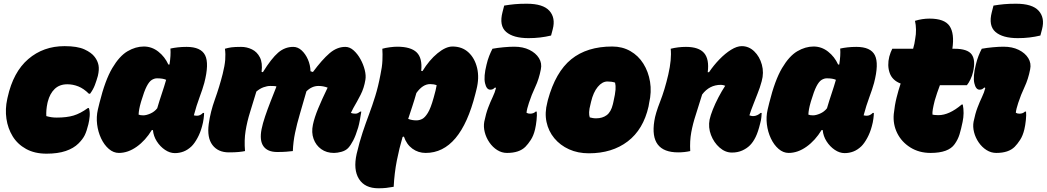

<svg xmlns="http://www.w3.org/2000/svg" viewBox="-20 -812 5626 1032"><path d="M327 -564Q396 -564 434 -546.5Q472 -529 489 -506Q505 -485 509.5 -461.5Q514 -438 506 -404Q499 -379 490 -355Q481 -331 464 -308H458Q430 -336 401 -347.5Q372 -359 342 -359Q300 -359 274 -334Q248 -309 237 -266L235 -258Q231 -239 229.5 -221.5Q228 -204 229 -188Q243 -184 256 -182Q269 -180 285 -180Q339 -180 375.5 -191Q412 -202 452 -231H458Q464 -211 462 -187.5Q460 -164 455 -144Q446 -107 435.5 -85.5Q425 -64 402 -41Q376 -15 333.5 -0.5Q291 14 230 14Q166 14 120 -11.5Q74 -37 48 -79.5Q22 -122 14.5 -174Q7 -226 19 -280L21 -289Q51 -425 132 -494.5Q213 -564 327 -564Z M753 -562Q796 -562 831 -534.5Q866 -507 885 -465H891Q899 -515 896 -551Q914 -555 936 -557.5Q958 -560 983 -560Q1060 -560 1082.5 -515Q1105 -470 1078 -366Q1069 -333 1052.5 -289Q1036 -245 1022 -192Q1032 -190 1039 -190Q1056 -190 1071 -205H1077Q1077 -194 1074.5 -174Q1072 -154 1066 -133Q1057 -99 1041.5 -70.5Q1026 -42 1010 -26Q989 -6 966.5 2.5Q944 11 920 11Q893 11 867 -6.5Q841 -24 823 -52Q805 -80 802 -113H796Q762 -57 715 -23.5Q668 10 619 10Q590 10 565 -11.5Q540 -33 523.5 -68Q507 -103 502 -143.5Q497 -184 506 -223L515 -260Q545 -381 583.5 -446Q622 -511 665.5 -536.5Q709 -562 753 -562ZM725 -196Q734 -192 750 -192Q766 -192 788 -201.5Q810 -211 825 -230Q837 -271 850 -309.5Q863 -348 873 -383Q856 -391 824 -391Q810 -391 796 -382.5Q782 -374 768.5 -348Q755 -322 739 -268L737 -261Q726 -223 725 -196Z M1189 -550Q1206 -555 1223.5 -557.5Q1241 -560 1276 -560Q1307 -560 1334.5 -546.5Q1362 -533 1377 -503.5Q1392 -474 1386 -426L1393 -424Q1439 -498 1475 -529Q1511 -560 1556 -560Q1581 -560 1601.5 -541Q1622 -522 1635 -492.5Q1648 -463 1649 -429L1662 -425Q1711 -491 1751 -525.5Q1791 -560 1836 -560Q1860 -560 1881 -541Q1902 -522 1917.5 -494Q1933 -466 1940.5 -436Q1948 -406 1944 -383Q1937 -339 1918 -302Q1899 -265 1879 -231Q1872 -218 1866 -205Q1876 -201 1890 -201Q1898 -201 1904.5 -204.5Q1911 -208 1916 -212H1922Q1919 -192 1914.5 -167.5Q1910 -143 1905 -126Q1892 -83 1878.5 -57Q1865 -31 1851 -16Q1837 -2 1815 4Q1793 10 1775 10Q1735 10 1706.5 -10.5Q1678 -31 1665.5 -65.5Q1653 -100 1662 -142Q1670 -180 1690 -228.5Q1710 -277 1741 -341Q1717 -350 1692 -350Q1656 -350 1627 -321Q1608 -254 1592 -200Q1576 -146 1566 -98Q1556 -50 1554 0Q1538 2 1518 3.5Q1498 5 1470 5Q1418 5 1396 -26Q1374 -57 1386 -118Q1392 -148 1405 -186.5Q1418 -225 1434.5 -267Q1451 -309 1466 -347Q1463 -349 1453 -349.5Q1443 -350 1433 -350Q1416 -350 1396.5 -343Q1377 -336 1358 -320Q1340 -260 1324 -209Q1308 -158 1300 -108Q1292 -58 1297 0Q1283 3 1262.5 5Q1242 7 1210 7Q1152 7 1122 -32.5Q1092 -72 1102 -146Q1111 -211 1135 -277.5Q1159 -344 1177 -415Q1188 -459 1190.5 -490Q1193 -521 1189 -550Z M2035 -550Q2052 -555 2075.5 -558Q2099 -561 2115 -561Q2188 -561 2219.5 -530.5Q2251 -500 2244 -431L2251 -430Q2287 -489 2331.5 -525.5Q2376 -562 2412 -562Q2464 -562 2498 -530.5Q2532 -499 2544.5 -446.5Q2557 -394 2541 -331L2535 -307Q2455 10 2268 10Q2228 10 2196.5 -13Q2165 -36 2151 -78L2144 -76Q2126 -15 2113 51Q2100 117 2096 192Q2074 196 2055.5 198Q2037 200 2014 200Q1941 200 1909.5 150Q1878 100 1897 15Q1912 -49 1929 -100Q1946 -151 1963.5 -197.5Q1981 -244 1997 -295.5Q2013 -347 2025 -411Q2034 -452 2035.5 -487Q2037 -522 2035 -550ZM2292 -360Q2252 -360 2218 -312Q2208 -276 2196.5 -241.5Q2185 -207 2174 -173Q2194 -165 2218 -165Q2234 -165 2249 -172.5Q2264 -180 2279.5 -205Q2295 -230 2310 -284L2312 -291Q2323 -329 2327 -354Q2312 -360 2292 -360Z M2627 -550Q2654 -555 2687 -558Q2720 -561 2744 -561Q2791 -561 2825.5 -544Q2860 -527 2877 -499.5Q2894 -472 2887 -439Q2877 -387 2857 -344.5Q2837 -302 2823 -259Q2812 -226 2810 -206Q2818 -201 2829 -201Q2848 -201 2859 -212H2865Q2867 -195 2864 -166.5Q2861 -138 2856 -117Q2848 -83 2833 -60Q2818 -37 2804 -23Q2771 10 2705 10Q2677 10 2652.5 -5.5Q2628 -21 2610.5 -46.5Q2593 -72 2585.5 -101.5Q2578 -131 2583 -158Q2592 -202 2604 -233.5Q2616 -265 2628 -290Q2640 -315 2646 -339L2641 -342Q2634 -335 2628.5 -332.5Q2623 -330 2615 -330Q2595 -330 2587 -365Q2579 -400 2595 -464Q2601 -490 2609.5 -511.5Q2618 -533 2627 -550ZM2690 -782Q2720 -787 2747 -789.5Q2774 -792 2811 -792Q2899 -792 2933 -754Q2967 -716 2951 -655L2942 -621Q2913 -614 2883 -610.5Q2853 -607 2821 -607Q2739 -607 2700.5 -640.5Q2662 -674 2681 -747Z M3271 -562Q3325 -562 3368 -537.5Q3411 -513 3438 -470Q3465 -427 3474 -372.5Q3483 -318 3469 -258L3466 -240Q3438 -116 3354 -52Q3270 12 3145 12Q3086 12 3038.5 -9.5Q2991 -31 2959.5 -69Q2928 -107 2917.5 -156.5Q2907 -206 2922 -262L2925 -275Q2966 -425 3050.5 -493.5Q3135 -562 3271 -562ZM3245 -374Q3217 -374 3193 -345Q3169 -316 3157 -265L3154 -252Q3147 -226 3146.5 -209Q3146 -192 3150 -181Q3158 -179 3166 -177.5Q3174 -176 3184 -176Q3218 -176 3241 -193Q3264 -210 3274 -251L3277 -264Q3287 -308 3288.5 -330Q3290 -352 3286 -368Q3268 -374 3245 -374Z M3585 -550Q3605 -555 3625.5 -557.5Q3646 -560 3667 -560Q3736 -560 3764.5 -527Q3793 -494 3784 -424H3791Q3816 -461 3847 -493Q3878 -525 3909.5 -544.5Q3941 -564 3967 -564Q4005 -564 4034 -536Q4063 -508 4075 -464.5Q4087 -421 4074 -375Q4065 -341 4051.5 -308Q4038 -275 4030 -253Q4024 -239 4017.5 -220.5Q4011 -202 4008 -192Q4011 -191 4016.5 -189.5Q4022 -188 4029 -188Q4039 -188 4050 -193Q4061 -198 4068 -205H4074Q4074 -200 4072.5 -183Q4071 -166 4066 -149Q4055 -103 4041.5 -75.5Q4028 -48 4011 -31Q3994 -14 3969.5 -3Q3945 8 3914 8Q3878 8 3847.5 -19Q3817 -46 3801.5 -86.5Q3786 -127 3794 -169Q3799 -192 3811.5 -223.5Q3824 -255 3841.5 -288.5Q3859 -322 3878 -351Q3866 -356 3855 -356Q3793 -356 3754 -304Q3736 -244 3720 -195.5Q3704 -147 3695.5 -100.5Q3687 -54 3690 0Q3659 7 3625 7Q3470 7 3497 -162Q3503 -202 3528 -265.5Q3553 -329 3572 -411Q3591 -494 3585 -550Z M4353 -562Q4396 -562 4431 -534.5Q4466 -507 4485 -465H4491Q4499 -515 4496 -551Q4514 -555 4536 -557.5Q4558 -560 4583 -560Q4660 -560 4682.5 -515Q4705 -470 4678 -366Q4669 -333 4652.5 -289Q4636 -245 4622 -192Q4632 -190 4639 -190Q4656 -190 4671 -205H4677Q4677 -194 4674.5 -174Q4672 -154 4666 -133Q4657 -99 4641.5 -70.5Q4626 -42 4610 -26Q4589 -6 4566.5 2.5Q4544 11 4520 11Q4493 11 4467 -6.5Q4441 -24 4423 -52Q4405 -80 4402 -113H4396Q4362 -57 4315 -23.5Q4268 10 4219 10Q4190 10 4165 -11.5Q4140 -33 4123.5 -68Q4107 -103 4102 -143.5Q4097 -184 4106 -223L4115 -260Q4145 -381 4183.5 -446Q4222 -511 4265.5 -536.5Q4309 -562 4353 -562ZM4325 -196Q4334 -192 4350 -192Q4366 -192 4388 -201.5Q4410 -211 4425 -230Q4437 -271 4450 -309.5Q4463 -348 4473 -383Q4456 -391 4424 -391Q4410 -391 4396 -382.5Q4382 -374 4368.5 -348Q4355 -322 4339 -268L4337 -261Q4326 -223 4325 -196Z M5155 -250Q5164 -204 5154 -157Q5146 -118 5137.5 -90Q5129 -62 5111 -37Q5078 10 4982 10Q4920 10 4873 -19.5Q4826 -49 4802.5 -96.5Q4779 -144 4784 -199Q4789 -247 4799 -287Q4809 -327 4821 -363Q4776 -380 4762 -420Q4748 -460 4760 -508Q4764 -522 4767.5 -531Q4771 -540 4776 -550H4888Q4896 -577 4899 -602Q4904 -628 4903.5 -653.5Q4903 -679 4898 -700Q4937 -712 4976 -712Q5057 -712 5084 -672Q5111 -632 5099 -550H5110Q5181 -550 5203 -519Q5225 -488 5210 -425Q5206 -406 5196.5 -386Q5187 -366 5177 -354H5032Q5024 -333 5017 -312.5Q5010 -292 5004 -271Q4997 -243 4994 -225.5Q4991 -208 4992 -196Q4997 -195 5004 -194Q5011 -193 5024 -193Q5082 -193 5149 -250Z M5257 -550Q5284 -555 5317 -558Q5350 -561 5374 -561Q5421 -561 5455.5 -544Q5490 -527 5507 -499.5Q5524 -472 5517 -439Q5507 -387 5487 -344.5Q5467 -302 5453 -259Q5442 -226 5440 -206Q5448 -201 5459 -201Q5478 -201 5489 -212H5495Q5497 -195 5494 -166.5Q5491 -138 5486 -117Q5478 -83 5463 -60Q5448 -37 5434 -23Q5401 10 5335 10Q5307 10 5282.5 -5.5Q5258 -21 5240.5 -46.5Q5223 -72 5215.5 -101.5Q5208 -131 5213 -158Q5222 -202 5234 -233.5Q5246 -265 5258 -290Q5270 -315 5276 -339L5271 -342Q5264 -335 5258.5 -332.5Q5253 -330 5245 -330Q5225 -330 5217 -365Q5209 -400 5225 -464Q5231 -490 5239.5 -511.5Q5248 -533 5257 -550ZM5320 -782Q5350 -787 5377 -789.5Q5404 -792 5441 -792Q5529 -792 5563 -754Q5597 -716 5581 -655L5572 -621Q5543 -614 5513 -610.5Q5483 -607 5451 -607Q5369 -607 5330.5 -640.5Q5292 -674 5311 -747Z"/></svg>

Font: Recursive Sn Csl St XBk
Style: Italic
Weight: 1000
Italic angle: -15°
Version: Version 1.085;hotconv 1.1.0;makeotfexe 2.6.0; ttfautohint (v